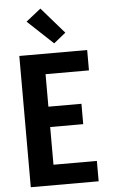

<svg xmlns="http://www.w3.org/2000/svg" viewBox="-64 -1030 628 1071"><g transform="rotate(-5 250.0 -494.0)"><path d="M64 0V-735H444V-621H201V-439H386V-325H201V-114H444V0ZM264 -788 121 -922 204 -988 331 -842Z"/></g></svg>

Font: Iosevka Heavy
Style: Regular
Weight: 900
Monospace: yes
Designer: Belleve Invis
Foundry: Belleve Invis
Version: Version 32.5.0; ttfautohint (v1.8.4)